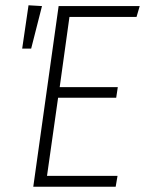

<svg xmlns="http://www.w3.org/2000/svg" viewBox="-20 -707 549 727"><path d="M509 -684 497 -643H243L206 -377H426L420 -337H200L158 -41H425L418 0H106L202 -684ZM88 -687 139 -684 98 -523H64Z"/></svg>

Font: Fira Sans Condensed ExtraLight
Style: Italic
Weight: 275
Width: 3
Italic angle: -8°
Designer: Carrois Corporate & Edenspiekermann AG
Foundry: Carrois Corporate GbR & Edenspiekermann AG
Version: Version 4.203